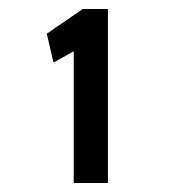

<svg xmlns="http://www.w3.org/2000/svg" viewBox="-20 -653 390 427"><path d="M144 -246V-539L99 -514L84 -578L164 -633H220V-246Z"/></svg>

Font: Inconsolata ExtraCondensed Black
Style: Regular
Weight: 900
Width: 2
Monospace: yes
Designer: Raph Levien, Cyreal, Brenton Simpson
Foundry: Raph Levien, Cyreal, Google
Version: Version 3.001; ttfautohint (v1.8.2.53-6de2)